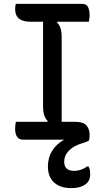

<svg xmlns="http://www.w3.org/2000/svg" viewBox="-20 -720 540 990"><path d="M440 0H437L440 4Q430 11 409 17Q362 30 336.5 55.5Q311 81 311 114Q311 161 363 161Q398 161 430 138H436Q442 148 443.5 157.5Q445 167 445 179Q445 214 418.5 232Q392 250 348 250Q291 250 259 221Q227 192 227 138Q227 93 249 57.5Q271 22 311 0H98Q77 0 67.5 -15.5Q58 -31 58 -56Q58 -66 59 -75.5Q60 -85 62 -92H224L226 -96Q202 -119 202 -170V-608H137Q58 -608 58 -673Q58 -681 59 -688.5Q60 -696 62 -700H403Q426 -700 434 -683.5Q442 -667 442 -641Q442 -634 441 -625Q440 -616 438 -608H276L274 -604Q298 -582 298 -530V-92H365Q410 -92 426 -73Q442 -54 442 -25Q442 -18 441.5 -12Q441 -6 440 0Z"/></svg>

Font: Recursive Sn Csl St
Style: Regular
Weight: 400
Version: Version 1.079;hotconv 1.0.112;makeotfexe 2.5.65598; ttfautoh